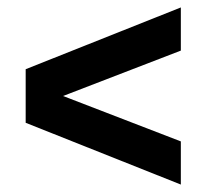

<svg xmlns="http://www.w3.org/2000/svg" viewBox="-20 -638 555 516"><path d="M466 -142 49 -308V-452L466 -618V-502L149.5 -380L466 -258Z"/></svg>

Font: Encode Sans Condensed Condensed
Style: Bold
Weight: 700
Width: 3
Designer: Multiple Designers
Foundry: Impallari Type
Version: Version 3.000; ttfautohint (v1.8.3) -l 8 -r 50 -G 200 -x 14 